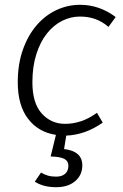

<svg xmlns="http://www.w3.org/2000/svg" viewBox="-20 -554 514 800"><path d="M214 182Q238 182 251.5 170Q265 158 265 136Q265 117 248 108Q231 99 191 98L213 8Q140 -3 97 -59Q54 -115 54 -211Q54 -286 75 -346Q96 -406 132 -448Q168 -490 215 -512Q262 -534 314 -534Q394 -534 462 -483L432 -442Q405 -465 376 -475Q347 -485 313 -485Q274 -485 238.5 -467Q203 -449 175.5 -414.5Q148 -380 131.5 -328.5Q115 -277 115 -211Q115 -124 154 -81Q193 -38 251 -38Q284 -38 316.5 -48.5Q349 -59 384 -84L408 -43Q335 8 256 11L247 67Q323 76 323 135Q323 175 293.5 200.5Q264 226 214 226Q186 226 164 220Q142 214 125 203L151 165Q164 173 179 177.5Q194 182 214 182Z"/></svg>

Font: Glekhifnjqigglhiwekvrgaqftz
Style: Regular
Weight: 300
Italic angle: -8°
Designer: Carrois Corporate & Edenspiekermann
Foundry: Carrois Corporate GbR & Edenspiekermann AG
Version: Version 2.001